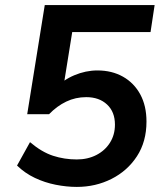

<svg xmlns="http://www.w3.org/2000/svg" viewBox="-20 -725 640 755"><path d="M282 10Q242 10 199 1.5Q156 -7 117 -25.5Q78 -44 47 -74L98 -166Q144 -127 188.5 -112.5Q233 -98 282 -98Q325 -98 359 -115.5Q393 -133 412.5 -164Q432 -195 432 -235Q432 -285 401 -314Q370 -343 319 -343Q277 -343 240.5 -325.5Q204 -308 173 -276H87L156 -705H588L572 -599H264L228 -375H195Q227 -410 272 -429Q317 -448 363 -448Q420 -448 463.5 -423.5Q507 -399 531.5 -354Q556 -309 556 -247Q556 -168 518.5 -110.5Q481 -53 418.5 -21.5Q356 10 282 10Z"/></svg>

Font: Nunito Sans 12pt ExtraLight
Style: Italic
Weight: 200
Italic angle: -9°
Designer: Vernon Adams
Foundry: Vernon Adams
Version: Version 3.101;gftools[0.9.27]